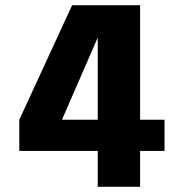

<svg xmlns="http://www.w3.org/2000/svg" viewBox="-20 -720 690 740"><path d="M356.7 0V-138.3H54.4V-258.6L258 -700H520V-258.6H614.1V-138.3H520V0ZM218.9 -258.6H356.7V-594.3H365Z"/></svg>

Font: Trispace Thin
Style: Regular
Weight: 100
Designer: Tyler Finck
Foundry: Etcetera Type Company
Version: Version 1.210